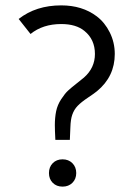

<svg xmlns="http://www.w3.org/2000/svg" viewBox="-20 -692 509 718"><path d="M177.2 -81.8Q191.4 -96.2 213.9 -96.2Q236.3 -96.2 250.7 -81.8Q265.1 -67.4 265.1 -44.9Q265.1 -22.5 250.7 -8.3Q236.3 5.9 213.9 5.9Q191.4 5.9 177.2 -8.3Q163.1 -22.5 163.1 -44.9Q163.1 -67.4 177.2 -81.8ZM209 -671.9Q287.6 -671.9 341.8 -630.9Q372.1 -607.9 390.6 -570.6Q409.2 -533.2 409.2 -490.2Q409.2 -405.8 342.8 -351.1Q333.5 -343.3 308.6 -326.7Q283.7 -310.1 270.3 -296.1Q256.8 -282.2 250 -262.2Q244.1 -245.1 243.2 -215.8L241.2 -168.9H187Q185.1 -206.1 185.1 -224.1Q185.1 -252 189.9 -275.9Q194.8 -299.8 209 -321.3Q223.1 -342.8 234.9 -353.5Q246.6 -364.3 267.8 -380.9Q289.1 -397.5 293.9 -401.9Q335 -438 335 -490.2Q335 -544.4 295.9 -576.2Q264.6 -602.1 209 -602.1Q140.1 -602.1 94.2 -564.9L49.8 -621.1Q114.7 -671.9 209 -671.9Z"/></svg>

Font: Gidolinya
Style: Regular
Weight: 400
Version: Version 1.0.3